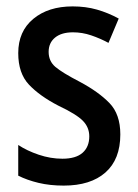

<svg xmlns="http://www.w3.org/2000/svg" viewBox="-20 -570 430 600"><path d="M356 -150Q356 -72 309.5 -31Q263 10 179 10Q136 10 100.5 1.5Q65 -7 37 -21V-117Q64 -99 101 -86.5Q138 -74 175 -74Q217 -74 238 -92.5Q259 -111 259 -144Q259 -172 239 -192.5Q219 -213 162 -240Q104 -270 70.5 -305.5Q37 -341 37 -404Q37 -472 84 -511Q131 -550 207 -550Q248 -550 283 -540Q318 -530 351 -512L319 -436Q293 -450 265 -459.5Q237 -469 208 -469Q172 -469 152 -452.5Q132 -436 132 -408Q132 -379 153 -361Q174 -343 230 -314Q288 -283 322 -248Q356 -213 356 -150Z"/></svg>

Font: Noto Sans Lao Condensed Medium
Style: Regular
Weight: 500
Width: 3
Designer: Monotype Design Team
Foundry: Monotype Imaging Inc.
Version: Version 2.003; ttfautohint (v1.8.4.7-5d5b)